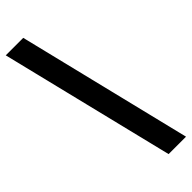

<svg xmlns="http://www.w3.org/2000/svg" viewBox="-297 -787 933 933"><g transform="rotate(-45 169.0 -320.5)"><path d="M338.9 128.9H219.2L-1 -770H119.1Z"/></g></svg>

Font: Aurulent Sans
Style: Bold
Weight: 700
Version: Version 2007.05.04